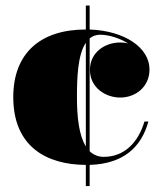

<svg xmlns="http://www.w3.org/2000/svg" viewBox="-20 -574 583 680"><path d="M297.5 -554.5H284V-469.5H283.5C122.5 -469.5 27 -385 27 -230C27 -55.5 144 9.5 284 10V85H297.5V10C416 6.5 480.5 -52 505.5 -143.5H491.5C469.5 -69 420 -18.5 347.5 -18.5C327 -18.5 310.5 -26 297.5 -38.5V-438C307.5 -446 319.5 -451 334 -451C365 -451 403 -439.5 434 -420C425 -422.5 415.5 -423.5 405.5 -423.5C350 -423.5 298.5 -387 298.5 -327C298.5 -262 355.5 -228.5 405.5 -228.5C461 -228.5 509.5 -267 509.5 -328C509.5 -405 422 -465 297.5 -469.5ZM252.5 -230C252.5 -296.5 255 -380 284 -422.5V-55.5C260 -94 252.5 -158.5 252.5 -230Z"/></svg>

Font: Bodoni* 16pt Fatface
Style: Regular
Weight: 900
Version: Version 2.3